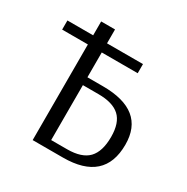

<svg xmlns="http://www.w3.org/2000/svg" viewBox="-150 -781 888 911"><g transform="rotate(30 293.5 -325.0)"><path d="M148 0V-524H7V-574H148V-650H224V-574H421V-524H224V-388H309Q540 -388 540 -201Q540 0 314 0ZM224 -44H311Q391 -44 427 -81.5Q463 -119 463 -199Q463 -276 425.5 -310.5Q388 -345 309 -345H224Z"/></g></svg>

Font: Arsenal
Style: Regular
Weight: 400
Designer: Andrij Shevchenko
Foundry: Stairsfor
Version: Version 2.001;PS 002.001;hotconv 1.0.88;makeotf.lib2.5.64775